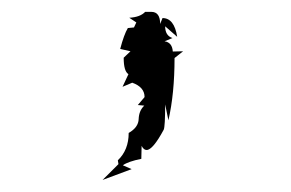

<svg xmlns="http://www.w3.org/2000/svg" viewBox="-20 -196 484 319"><path d="M150.4 103 176.8 76.7 175.8 70.3Q193.8 53.2 193.8 24.9Q210 15.6 210.4 1.7Q210.9 -12.2 219.7 -20.5L209 -21.5L220.2 -34.7Q220.2 -51.3 199.7 -58.6L183.6 -51.8L193.4 -72.8Q185.5 -77.6 185.5 -100.1L196.8 -110.8L179.7 -114.7Q186 -138.7 192.4 -149.4L202.6 -150.4L206.5 -158.7L194.8 -166.5Q212.9 -167.5 221.2 -176.3H231.4Q246.1 -176.3 246.1 -156.2L250 -166Q269.5 -166 274.4 -134.8L254.4 -152.3Q254.4 -136.7 266.6 -132.8L253.4 -127.4Q266.1 -125.5 267.1 -110.4L284.2 -110.8L270 -99.6Q270 -40.5 259.8 3.9L254.4 -22.5Q254.4 14.2 252 19.5Q233.9 53.2 223.6 53.2Q218.8 53.2 215.3 46.4L214.8 67.9Q192.9 72.3 184.1 78.6L198.7 85Z"/></svg>

Font: Truetypewriter PolyglOTT
Style: Regular
Weight: 400
Designer: Sergey Beatoff a.k.a. Sam_T
Version: Version 3.76